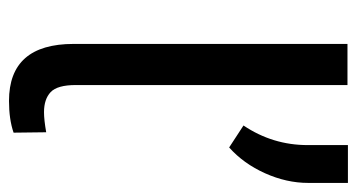

<svg xmlns="http://www.w3.org/2000/svg" viewBox="-205 -586 801 431"><g transform="rotate(90 195.5 -370.5)"><path d="M78.6 -750H170.9V-140.1Q170.9 -98.6 186.8 -83.7Q202.6 -68.8 231.9 -68.8Q249 -68.8 276.9 -73.7L277.8 -0.5Q248 9.8 206.5 9.8Q78.6 9.8 78.6 -135.3ZM390.6 -751V-661.6Q390.6 -613.3 368.9 -564.9Q347.2 -516.6 311 -484.4L261.7 -516.6Q305.7 -582 305.7 -660.6V-751Z"/></g></svg>

Font: Bert Sans Medium
Style: Regular
Weight: 500
Designer: Christian Robertson, Adam Twardoch, & Cristiano Sobral
Foundry: Google
Version: Version 12.135;January 10, 2020;FontCreator 12.0.0.2547 64-b